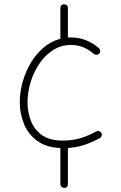

<svg xmlns="http://www.w3.org/2000/svg" viewBox="-20 -681 563 896"><path d="M279.3 195.8Q272 195.8 266.8 190.7Q261.7 185.5 261.7 178.2V9.8Q194.3 6.8 152.6 -24.4Q110.8 -55.7 91.6 -103.5Q72.3 -151.4 72.3 -204.6Q72.3 -250 85.2 -296.9Q98.1 -343.8 122.6 -385.7Q147 -427.7 182.1 -458Q217.3 -488.3 261.7 -500V-642.6Q261.7 -660.6 279.3 -660.6Q296.9 -660.6 296.9 -642.6V-505.9Q303.2 -506.3 310.1 -506.3Q349.1 -506.3 381.8 -492.9Q414.6 -479.5 441.4 -456.5Q446.8 -451.7 447.5 -444.1Q448.2 -436.5 443.4 -431.2Q438.5 -425.8 430.9 -425.3Q423.3 -424.8 418 -429.2Q395.5 -449.2 368.9 -460.2Q342.3 -471.2 310.5 -471.2Q264.6 -471.2 227.3 -447Q189.9 -422.9 163.3 -383.3Q136.7 -343.8 122.6 -296.6Q108.4 -249.5 108.4 -203.6Q108.4 -157.7 124.3 -116.7Q140.1 -75.7 176.3 -50.3Q212.4 -24.9 272.9 -24.9Q319.8 -24.9 358.4 -37.1Q397 -49.3 430.7 -68.4Q437.5 -71.3 444.3 -68.4Q451.2 -65.4 454.1 -58.6Q456.5 -52.2 453.9 -45.4Q451.2 -38.6 444.3 -35.6Q411.1 -17.6 375.2 -5.4Q339.4 6.8 296.9 9.8V178.2Q296.9 195.8 279.3 195.8Z"/></svg>

Font: Mikhak-FD ExtraLight
Style: Regular
Weight: 200
Designer: Amin Abedi
Version: Version 3.2